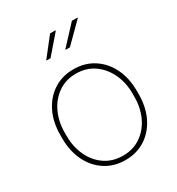

<svg xmlns="http://www.w3.org/2000/svg" viewBox="-183 -879 929 1005"><g transform="rotate(-30 282.0 -376.0)"><path d="M282.7 10.3Q213.9 10.3 161.6 -23.4Q109.4 -57.1 80.1 -116.7Q50.8 -176.3 50.8 -253.9V-274.4Q50.8 -352.1 80.1 -411.4Q109.4 -470.7 161.4 -504.4Q213.4 -538.1 281.7 -538.1Q350.6 -538.1 402.6 -504.4Q454.6 -470.7 483.9 -411.4Q513.2 -352.1 513.2 -274.4V-253.9Q513.2 -176.3 483.9 -116.7Q454.6 -57.1 402.6 -23.4Q350.6 10.3 282.7 10.3ZM282.7 -16.1Q344.7 -16.1 390.6 -48.1Q436.5 -80.1 461.7 -134Q486.8 -188 486.8 -253.9V-274.4Q486.8 -339.4 461.4 -393.3Q436 -447.3 389.9 -479.5Q343.8 -511.7 281.7 -511.7Q219.7 -511.7 173.6 -479.5Q127.4 -447.3 102.3 -393.3Q77.1 -339.4 77.1 -274.4V-253.9Q77.1 -187.5 102.3 -133.5Q127.4 -79.6 173.6 -47.9Q219.7 -16.1 282.7 -16.1ZM298.8 -646.5 297.9 -649.4 402.3 -761.7H435.5L436.5 -758.8L323.7 -646.5ZM184.1 -647.9 183.1 -650.4 270.5 -761.7H301.8L303.2 -758.8L207.5 -647.9Z"/></g></svg>

Font: Roboto Slab Thin
Style: Regular
Weight: 100
Designer: Google
Version: Version 2.000; ttfautohint (v1.8.1.43-b0c9)